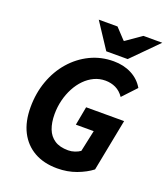

<svg xmlns="http://www.w3.org/2000/svg" viewBox="-155 -962 939 1081"><g transform="rotate(20 314.5 -421.5)"><path d="M314.4 12Q233.9 12 176.3 -20.7Q118.7 -53.4 87.5 -114.2Q56.4 -175.1 56.4 -260.8Q56.4 -345.4 82.9 -418.7Q109.4 -492.1 157.4 -546.8Q205.3 -601.6 269.5 -632.7Q333.8 -663.8 409.2 -663.8Q469 -663.8 516.2 -639.5Q563.5 -615.2 589.9 -569.8L513.5 -488.2Q492.9 -518.4 464.3 -532Q435.8 -545.5 402.2 -545.5Q367.1 -545.5 336 -531Q304.9 -516.4 279.5 -490.6Q254 -464.7 235.5 -429.8Q217 -394.9 206.9 -354.3Q196.8 -313.7 196.8 -270.1Q196.8 -220 211 -182.8Q225.2 -145.7 256.1 -125.2Q287 -104.6 337.8 -104.6Q357.8 -104.6 376.9 -111.2Q396 -117.7 409.3 -127.3L436.8 -255.4H329.9L350.7 -367.1H578.3L517.7 -55.6Q481.2 -27.3 428.4 -7.6Q375.6 12 314.4 12ZM349.5 -702.1 248.8 -855.1H361.2L420.8 -791.4H424.8L516.3 -855.1H629.4L477.7 -702.1Z"/></g></svg>

Font: Source Sans 3
Style: Italic
Weight: 200
Italic angle: -11°
Designer: Paul D. Hunt
Foundry: Adobe
Version: Version 3.046;hotconv 1.0.118;makeotfexe 2.5.65603